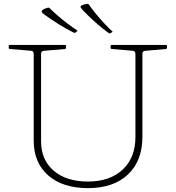

<svg xmlns="http://www.w3.org/2000/svg" viewBox="-20 -965 909 991"><path d="M557 -798 550 -793Q543 -792 540 -795Q509 -817 471 -851Q433 -885 405 -915Q399 -922 397 -925.5Q395 -929 396 -931.5Q397 -934 401 -937Q407 -940 414 -942Q421 -944 430 -945Q436 -946 439 -941Q455 -918 476 -892.5Q497 -867 519 -843.5Q541 -820 559 -804Q564 -800 557 -798ZM377 -803 370 -797Q364 -794 360 -797Q326 -813 283 -840Q240 -867 206 -892Q200 -898 197 -901Q194 -904 195 -906.5Q196 -909 199 -913Q204 -917 211 -920Q218 -923 226 -925Q232 -927 236 -923Q255 -904 280 -882.5Q305 -861 331 -841.5Q357 -822 377 -809Q383 -806 377 -803ZM715 -259Q715 -135 640.5 -64.5Q566 6 434 6Q304 6 229 -59.5Q154 -125 154 -239V-733H192V-236Q192 -140 257 -84Q322 -28 434 -28Q547 -28 613 -89.5Q679 -151 679 -257V-733H715ZM25 -727Q25 -733 31 -733H315Q321 -733 321 -727V-719Q321 -713 315 -712L209 -703Q202 -703 197 -699.5Q192 -696 192 -689V-511H154V-685Q154 -693 151 -697.5Q148 -702 141 -703L31 -712Q25 -713 25 -719ZM551 -727Q551 -733 557 -733H836Q842 -733 842 -727V-719Q842 -713 836 -712L732 -703Q725 -703 720 -699.5Q715 -696 715 -689V-511H679V-685Q679 -693 676 -697.5Q673 -702 666 -703L557 -712Q551 -713 551 -719Z"/></svg>

Font: Hahmlet Thin
Style: Regular
Weight: 250
Version: Version 1.002